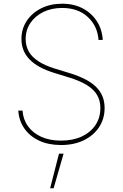

<svg xmlns="http://www.w3.org/2000/svg" viewBox="-20 -758 652 1019"><path d="M303.7 11.7Q237.3 11.7 187.7 -11.5Q138.2 -34.7 109.4 -75.9Q80.6 -117.2 77.1 -170.9H99.6Q103 -123.5 128.9 -87.6Q154.8 -51.8 199.5 -31.7Q244.1 -11.7 303.7 -11.7Q366.7 -11.7 413.6 -33.4Q460.4 -55.2 486.6 -94.2Q512.7 -133.3 512.7 -184.6Q512.7 -223.6 495.6 -253.2Q478.5 -282.7 442.1 -305.7Q405.8 -328.6 346.7 -346.7L264.6 -372.1Q178.7 -398.9 136.2 -443.4Q93.8 -487.8 93.8 -550.8Q93.8 -604.5 121.8 -647Q149.9 -689.5 198.7 -713.9Q247.6 -738.3 309.6 -738.3Q372.1 -738.3 419.2 -713.4Q466.3 -688.5 494.1 -645.3Q522 -602.1 525.4 -545.9H502.9Q497.6 -620.1 445.8 -668Q394 -715.8 309.6 -715.8Q254.4 -715.8 210.4 -694.6Q166.5 -673.3 141.4 -636Q116.2 -598.6 116.2 -550.8Q116.2 -514.2 132.8 -484.6Q149.4 -455.1 183.6 -432.9Q217.8 -410.6 269.5 -394.5L352.5 -369.1Q399.4 -354.5 433.8 -336.4Q468.3 -318.4 490.7 -295.9Q513.2 -273.4 524.2 -245.8Q535.2 -218.3 535.2 -184.6Q535.2 -127.9 506.1 -83.5Q477.1 -39.1 425 -13.7Q373 11.7 303.7 11.7ZM246.1 241.2 293 57.6H317.4L264.6 241.2Z"/></svg>

Font: Inter Thin
Style: Regular
Weight: 250
Designer: Rasmus Andersson
Foundry: rsms
Version: Version 4.001;git-66647c0bb